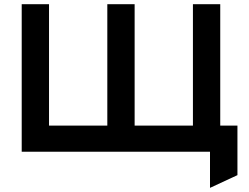

<svg xmlns="http://www.w3.org/2000/svg" viewBox="-20 -720 1181 911"><path d="M976.4 171.4V0H924.4V-124.2H1106.6V111ZM83 0V-700H212.6V-124.2H489.2V-700H618.8V-124.2H895.4V-700H1025V0Z"/></svg>

Font: Overpass
Style: Regular
Weight: 400
Designer: Delve Withrington, Dave Bailey, Thomas Jockin
Foundry: Delve Fonts LLC
Version: Version 4.000